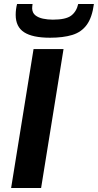

<svg xmlns="http://www.w3.org/2000/svg" viewBox="-20 -947 493 967"><path d="M36 0 149 -700H300L187 0ZM232 -757Q144 -757 101.5 -784.5Q59 -812 59 -872Q59 -900 66 -927H144Q142 -914 142 -904Q143 -882 158 -870Q173 -858 196.5 -853Q220 -848 246 -848Q311 -848 338 -868Q365 -888 374 -927H453Q444 -859 417 -822Q390 -785 344 -771Q298 -757 232 -757Z"/></svg>

Font: Georama Extended SemiBold
Style: Italic
Weight: 600
Width: 7
Italic angle: -9°
Designer: Jean-Baptiste Levee
Foundry: Production Type
Version: Version 1.000